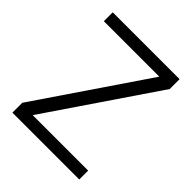

<svg xmlns="http://www.w3.org/2000/svg" viewBox="-199 -849 977 977"><g transform="rotate(45 289.5 -361.0)"><path d="M530 -651 131 -64H530V0H49V-71L448 -658H49V-722H530Z"/></g></svg>

Font: SUITE
Style: Regular
Weight: 400
Designer: Sun
Foundry: Sun
Version: Version 2.040